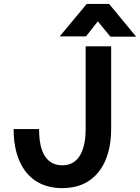

<svg xmlns="http://www.w3.org/2000/svg" viewBox="-20 -949 719 986"><path d="M679.2 -760.7 540.5 -928.7H425.3L286.6 -762.2H421.9L482.4 -839.4L546.9 -760.7ZM49.8 -286.1C49.8 -114.7 126 17.1 300.8 17.1C466.8 17.1 550.8 -108.4 550.8 -286.1V-710.9H419.9V-286.1C419.9 -197.3 395 -100.1 300.8 -100.1C200.2 -100.1 180.7 -199.2 180.7 -286.1Z"/></svg>

Font: Tuffy
Style: Bold
Weight: 700
Designer: Thatcher Ulrich, Karoly Barta, Michael Everson
Version: Version 001.270